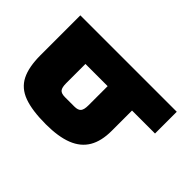

<svg xmlns="http://www.w3.org/2000/svg" viewBox="-170 -753 880 880"><g transform="rotate(-45 270.0 -312.5)"><path d="M340 0V-149H208Q142 -149 99.5 -174Q57 -199 36.5 -251Q16 -303 16 -384Q16 -473 35.5 -526Q55 -579 100.5 -602Q146 -625 223 -625H481V0ZM215 -307H340V-451H215Q188 -451 177 -442.5Q166 -434 166 -409V-349Q166 -325 177 -316Q188 -307 215 -307Z"/></g></svg>

Font: Changa
Style: Bold
Weight: 700
Designer: Eduardo Rodriguez Tunni
Foundry: Eduardo Rodriguez Tunni
Version: Version 3.002; ttfautohint (v1.8.2)